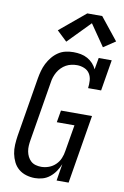

<svg xmlns="http://www.w3.org/2000/svg" viewBox="-105 -1035 713 1103"><g transform="rotate(10 251.5 -484.0)"><path d="M179 8Q153 8 128 0.5Q103 -7 84 -23Q65 -39 54 -61.5Q43 -84 38 -109Q33 -134 34.5 -161Q36 -188 40 -214L97 -559Q101 -582 107 -604Q113 -626 123.5 -647Q134 -668 149.5 -687Q165 -706 185 -719.5Q205 -733 228 -738Q251 -743 273 -743Q295 -743 316 -739Q337 -735 355 -725Q373 -715 387 -700Q401 -685 409 -667L421 -735H497L467 -554H391Q394 -576 392.5 -598.5Q391 -621 380 -638.5Q369 -656 348.5 -664.5Q328 -673 306 -673Q290 -673 273.5 -669.5Q257 -666 242.5 -658Q228 -650 215.5 -637.5Q203 -625 194.5 -610Q186 -595 181 -579.5Q176 -564 174 -548L117 -203Q114 -186 113 -169Q112 -152 115 -136Q118 -120 125 -106Q132 -92 143.5 -81.5Q155 -71 171 -66.5Q187 -62 204 -62Q226 -62 248 -70Q270 -78 287 -94.5Q304 -111 313 -132.5Q322 -154 325 -176L351 -330H248L260 -400H441L375 0H305L321 -98Q312 -76 298.5 -56Q285 -36 266 -20.5Q247 -5 224.5 1.5Q202 8 179 8ZM221 -795 162 -851 312 -976H399L503 -846L434 -800L348 -925Z"/></g></svg>

Font: Iosevka Curly Slab Oblique
Style: Regular
Weight: 400
Italic angle: -9°
Monospace: yes
Designer: Belleve Invis
Foundry: Belleve Invis
Version: Version 11.1.0; ttfautohint (v1.8.3)